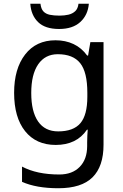

<svg xmlns="http://www.w3.org/2000/svg" viewBox="-20 -760 655 1020"><path d="M275 -546Q328 -546 370.5 -526Q413 -506 443 -465H448L460 -536H530V9Q530 124 471.5 182Q413 240 290 240Q232 240 183.5 231.5Q135 223 97 206V125Q176 167 295 167Q364 167 403.5 126.5Q443 86 443 16V-5Q443 -17 444 -39.5Q445 -62 446 -71H442Q414 -30 372.5 -10Q331 10 276 10Q172 10 113.5 -63Q55 -136 55 -267Q55 -395 113.5 -470.5Q172 -546 275 -546ZM287 -472Q220 -472 183 -418.5Q146 -365 146 -266Q146 -167 182.5 -114.5Q219 -62 289 -62Q370 -62 407 -105.5Q444 -149 444 -246V-267Q444 -377 406 -424.5Q368 -472 287 -472ZM452 -740Q447 -680 406.5 -643Q366 -606 294 -606Q220 -606 182.5 -642.5Q145 -679 141 -740H195Q198 -713 210.5 -699.5Q223 -686 244.5 -681.5Q266 -677 296 -677Q322 -677 343.5 -682Q365 -687 379.5 -700.5Q394 -714 397 -740Z"/></svg>

Font: Noto Sans Javanese
Style: Regular
Weight: 400
Designer: Monotype Design Team
Foundry: Monotype Imaging Inc.
Version: Version 2.004